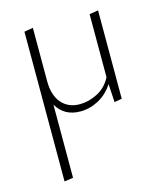

<svg xmlns="http://www.w3.org/2000/svg" viewBox="-107 -493 729 862"><g transform="rotate(-15 258.0 -62.5)"><path d="M389 -407 430 -414V-3L395 3L390 -82Q363 -40 322 -18Q281 4 237 4Q162 4 127 -57V283L86 289V-407L127 -414V-166Q127 -101 158 -64.5Q189 -28 243 -28Q284 -28 325 -49Q366 -70 389 -114Z"/></g></svg>

Font: EauTest Light
Style: Regular
Weight: 300
Designer: Christian Thalmann (Catharsis Fonts)
Version: Version 0.001;PS 000.001;hotconv 1.0.88;makeotf.lib2.5.64775